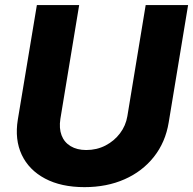

<svg xmlns="http://www.w3.org/2000/svg" viewBox="-20 -748 782 778"><path d="M322.3 10.3Q228 10.3 162.6 -24.4Q97.2 -59.1 68.1 -120.8Q39.1 -182.6 52.2 -263.2L129.4 -727.5H300.8L224.6 -266.1Q218.8 -228 229.5 -199.7Q240.2 -171.4 266.1 -155.8Q292 -140.1 329.6 -140.1Q372.1 -140.1 407.5 -158.4Q442.9 -176.8 466.3 -207.8Q489.7 -238.8 496.1 -277.3L570.3 -727.5H742.2L663.6 -252Q650.4 -171.4 603.5 -112.3Q556.6 -53.2 484.6 -21.5Q412.6 10.3 322.3 10.3Z"/></svg>

Font: Inter 20pt ExtraBold
Style: Italic
Weight: 800
Italic angle: -9.3988°
Version: Version 4.001;git-66647c0bb